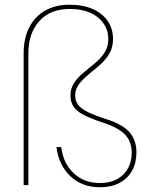

<svg xmlns="http://www.w3.org/2000/svg" viewBox="-20 -783 667 812"><path d="M80 0V-558Q80 -621 103.5 -667Q127 -713 170.5 -738Q214 -763 274 -763Q332 -763 373 -744.5Q414 -726 436 -693.5Q458 -661 458 -618Q458 -582 442 -555.5Q426 -529 402 -508Q378 -487 354 -467.5Q330 -448 314 -427Q298 -406 298 -379Q298 -357 310 -340.5Q322 -324 351 -309.5Q380 -295 430 -279Q497 -258 527 -224.5Q557 -191 557 -138Q557 -94 538.5 -61Q520 -28 485.5 -9.5Q451 9 403 9Q327 9 277.5 -38Q228 -85 219 -161H239Q247 -93 291 -51Q335 -9 403 -9Q465 -9 501 -44.5Q537 -80 537 -138Q537 -186 507 -215.5Q477 -245 414 -265Q362 -282 332 -298Q302 -314 290 -333.5Q278 -353 278 -379Q278 -410 294 -433.5Q310 -457 334 -476.5Q358 -496 382 -516Q406 -536 422 -560.5Q438 -585 438 -618Q438 -673 394.5 -709Q351 -745 274 -745Q192 -745 146 -693.5Q100 -642 100 -558V0Z"/></svg>

Font: Poppins Variable
Style: Regular
Weight: 100
Designer: Jonny Pinhorn
Foundry: Indian Type Foundry
Version: Version 6.000